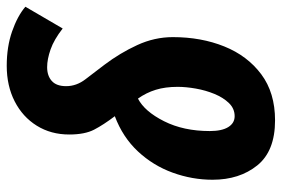

<svg xmlns="http://www.w3.org/2000/svg" viewBox="-150 -656 817 556"><g transform="rotate(-90 258.0 -378.5)"><path d="M187 10Q98 10 56.5 -41.5Q15 -93 15 -171Q15 -230 35.5 -286.5Q56 -343 97 -387Q138 -431 199 -454Q174 -487 160 -514Q146 -541 146 -586Q146 -639 171.5 -680Q197 -721 242 -744Q287 -767 345 -767Q400 -767 444.5 -751.5Q489 -736 516 -713L453 -605Q421 -630 392.5 -640Q364 -650 341 -650Q316 -650 301 -636.5Q286 -623 286 -595Q286 -565 306 -539Q326 -513 348 -484Q382 -439 405 -389Q428 -339 428 -286Q428 -204 401 -137Q374 -70 320.5 -30Q267 10 187 10ZM199 -107Q221 -107 237 -123.5Q253 -140 263.5 -165.5Q274 -191 279 -219.5Q284 -248 284 -272Q284 -308 275.5 -335.5Q267 -363 250 -387Q213 -368 184.5 -311.5Q156 -255 156 -179Q156 -144 167.5 -125.5Q179 -107 199 -107Z"/></g></svg>

Font: Noto Sans ExtraCondensed ExtraBold
Style: Italic
Weight: 800
Width: 2
Italic angle: -12°
Designer: Monotype Design Team
Foundry: Monotype Imaging Inc.
Version: Version 2.013; ttfautohint (v1.8.4.7-5d5b)